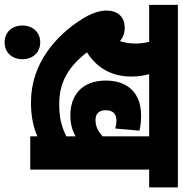

<svg xmlns="http://www.w3.org/2000/svg" viewBox="-0 -662 770 809"><g transform="rotate(90 384.5 -257.0)"><path d="M694 -501H769V-622H0V-501H156C160 -483 163 -463 163 -443C163 -419 159 -398 153 -378C137 -391 119 -398 97 -398C45 -398 24 -362 24 -322C24 -290 36 -254 65 -210C129 -112 244 -3 410 -3C464 -3 511 -11 554 -30V0H694ZM485 -275C462 -275 444 -286 444 -318C444 -346 457 -363 487 -363C499 -363 511 -361 521 -358L530 -460C512 -465 486 -467 467 -467C369 -467 319 -409 319 -318C319 -218 381 -169 465 -169C502 -169 530 -177 554 -191V-152C509 -130 472 -122 417 -122C323 -122 258 -164 200 -239C260 -277 302 -337 302 -425C302 -455 298 -480 292 -501H554V-305C532 -285 512 -275 485 -275ZM87 33C87 77 115 108 158 108C201 108 229 77 229 33C229 -10 201 -42 158 -42C115 -42 87 -10 87 33Z"/></g></svg>

Font: Noto Sans Devanagari UI Condensed ExtraBold
Style: Regular
Weight: 800
Width: 3
Designer: Jelle Bosma - Monotype Design Team
Foundry: Monotype Imaging Inc.
Version: Version 2.004